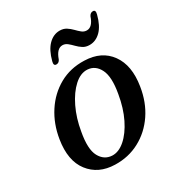

<svg xmlns="http://www.w3.org/2000/svg" viewBox="-154 -734 794 849"><g transform="rotate(-30 243.0 -309.5)"><path d="M300 -457Q386.5 -454.5 429.8 -394.2Q473 -334 457 -235Q445.5 -160.5 407.8 -104.8Q370 -49 313.2 -18.8Q256.5 11.5 188.5 9.5Q105 7.5 60 -51Q15 -109.5 31.5 -211Q43 -283 79.8 -339.5Q116.5 -396 173 -427.8Q229.5 -459.5 300 -457ZM197.5 -31.5Q230.5 -30 263 -58.2Q295.5 -86.5 320.5 -137.2Q345.5 -188 356.5 -254Q371 -334.5 351.2 -374Q331.5 -413.5 292 -416Q257.5 -418 224.8 -388.2Q192 -358.5 167 -306.8Q142 -255 131.5 -191.5Q116.5 -109.5 137 -71.5Q157.5 -33.5 197.5 -31.5ZM356 -505Q336.5 -505 322.5 -514Q308.5 -523 297.2 -534.8Q286 -546.5 274.8 -555.5Q263.5 -564.5 250 -564.5Q221 -564.5 205 -518Q198.5 -504 185.5 -504Q170 -504 176 -525.5Q189 -575.5 214.2 -601Q239.5 -626.5 271.5 -626.5Q291 -626.5 305 -617.5Q319 -608.5 330.2 -596.8Q341.5 -585 352.5 -576Q363.5 -567 377.5 -567Q406.5 -567 422 -613.5Q429 -627.5 442 -627.5Q457 -627.5 451 -605.5Q438 -555 413 -530Q388 -505 356 -505Z"/></g></svg>

Font: Fraunces 72pt S050
Style: Italic
Weight: 400
Italic angle: -16°
Version: Version 1.000; ttfautohint (v1.8.3)